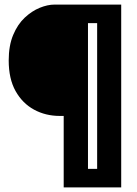

<svg xmlns="http://www.w3.org/2000/svg" viewBox="-20 -680 598 838"><path d="M258 138V-174H241Q179 -174 128.5 -201.5Q78 -229 48 -282.5Q18 -336 18 -416Q18 -481 37.5 -527.5Q57 -574 88 -603Q119 -632 153.5 -646Q188 -660 218 -660H364V138ZM335 138V57H435V138ZM404 138V-660H509V138ZM320 -579V-660H452V-579Z"/></svg>

Font: Bricolage Grotesque 24pt Condensed ExtraBold
Style: Regular
Weight: 800
Width: 3
Designer: Mathieu Triay
Foundry: Atelier Triay
Version: Version 1.001;gftools[0.9.33.dev8+g029e19f]